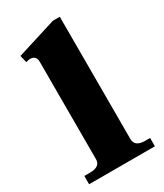

<svg xmlns="http://www.w3.org/2000/svg" viewBox="-182 -790 736 862"><g transform="rotate(-30 186.5 -358.5)"><path d="M16 -43H45Q99 -43 99 -82V-586Q99 -620 67 -620Q63 -620 46 -616L37 -653L242 -717H278V-83Q278 -43 332 -43H357V0H16Z"/></g></svg>

Font: Taviraj Bold
Style: Regular
Weight: 700
Designer: Katatrad Team
Foundry: CadsonDemak
Version: Version 1.030